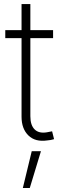

<svg xmlns="http://www.w3.org/2000/svg" viewBox="-20 -696 309 957"><path d="M244.6 -545.9V-505.9H6.3V-545.9ZM87.4 -675.8H131.3V-116.7Q131.3 -71.8 152.8 -50.8Q174.3 -29.8 213.9 -36.6Q219.2 -37.6 226.6 -39.1Q233.9 -40.5 239.7 -41.5L249.5 -2.4Q242.2 0 233.2 1.7Q224.1 3.4 215.8 3.9Q155.8 12.7 121.6 -20.8Q87.4 -54.2 87.4 -114.3ZM93.8 241.2 138.2 57.6H184.1L128.4 241.2Z"/></svg>

Font: Inter ExtraLight
Style: Regular
Weight: 250
Designer: Rasmus Andersson
Foundry: rsms
Version: Version 4.001;git-66647c0bb